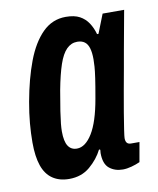

<svg xmlns="http://www.w3.org/2000/svg" viewBox="-68 -592 543 659"><g transform="rotate(-10 203.5 -263.0)"><path d="M121 12Q87 12 63.5 -4Q40 -20 29 -52Q18 -84 18 -133Q18 -165 21 -199.5Q24 -234 31 -273Q45 -351 67.5 -410.5Q90 -470 124 -504Q158 -538 205 -538Q235 -538 253.5 -528Q272 -518 283.5 -500.5Q295 -483 301 -461H306L332 -527H407L382 -390Q378 -366 371.5 -330.5Q365 -295 358 -256Q351 -217 345 -181.5Q339 -146 335.5 -122Q332 -98 332 -93Q332 -82 336.5 -76.5Q341 -71 351 -71H380L368 -3Q355 3 338.5 7.5Q322 12 308 12Q280 12 261 -3.5Q242 -19 242 -57Q242 -59 242.5 -62Q243 -65 243 -68L239 -70Q223 -38 193.5 -13Q164 12 121 12ZM165 -86Q180 -86 193.5 -96Q207 -106 219 -125.5Q231 -145 240.5 -174.5Q250 -204 257 -244Q265 -289 268.5 -313.5Q272 -338 273 -352.5Q274 -367 274 -378Q274 -401 269.5 -416.5Q265 -432 255 -439.5Q245 -447 229 -447Q208 -447 192 -431Q176 -415 164.5 -381Q153 -347 143 -294Q135 -249 131 -222Q127 -195 125.5 -179.5Q124 -164 124 -153Q124 -118 134.5 -102Q145 -86 165 -86Z"/></g></svg>

Font: Archivo ExtraCondensed SemiBold
Style: Italic
Weight: 600
Width: 2
Italic angle: -10°
Designer: Hector Gatti
Foundry: Omnibus-Type
Version: Version 2.001